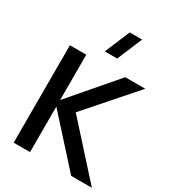

<svg xmlns="http://www.w3.org/2000/svg" viewBox="-229 -1106 1107 1229"><g transform="rotate(30 324.0 -491.0)"><path d="M283 -797.5 360.5 -982.5H452L374.5 -797.5ZM70 -720H191V-385L479 -720H627L317 -367L648 0H495L191 -336.5V0H70Z"/></g></svg>

Font: Vela Sans Bd
Style: Bold
Weight: 700
Designer: Principal design: Mikhail Sharanda - project Manrope.
Design modification: Ravid Balaliev
Foundry: Mikhail Sharanda
Version: Version 1.001